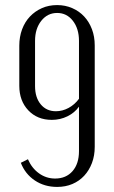

<svg xmlns="http://www.w3.org/2000/svg" viewBox="-20 -728 450 756"><path d="M353 -549V-150Q353 -115 342 -86Q331 -57 311.5 -36Q292 -15 265 -3.5Q238 8 205 8Q155 8 117 -17.5Q79 -43 62 -87L90 -101Q105 -66 133.5 -45.5Q162 -25 197 -25Q240 -25 265.5 -54Q291 -83 291 -133V-308Q274 -284 245.5 -270Q217 -256 184 -256Q127 -256 91.5 -293.5Q56 -331 56 -390V-548Q56 -583 67 -612.5Q78 -642 98 -663Q118 -684 145 -696Q172 -708 205 -708Q237 -708 264.5 -696Q292 -684 311.5 -663Q331 -642 342 -613Q353 -584 353 -549ZM291 -339V-567Q291 -615 267 -646Q243 -677 205 -677Q167 -677 142.5 -646Q118 -615 118 -567V-389Q118 -344 140.5 -317Q163 -290 200 -290Q226 -290 250 -303Q274 -316 291 -339Z"/></svg>

Font: Moniqa Paragraph
Style: Regular
Weight: 400
Designer: Rajesh Rajput
Foundry: Rajesh Rajput
Version: Version 1.000